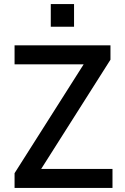

<svg xmlns="http://www.w3.org/2000/svg" viewBox="-20 -929 617 949"><path d="M52 0V-73L422 -656L434 -611H52V-705H526V-634L155 -49L143 -94H536V0ZM231 -797V-909H346V-797Z"/></svg>

Font: Nunito Sans 7pt SemiCondensed SemiBold
Style: Regular
Weight: 600
Width: 4
Designer: Vernon Adams
Foundry: Vernon Adams
Version: Version 3.101;gftools[0.9.27]